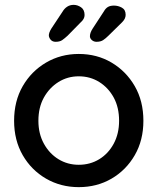

<svg xmlns="http://www.w3.org/2000/svg" viewBox="-20 -760 648 790"><path d="M570 -263Q570 -183 534.5 -121.5Q499 -60 439 -25Q379 10 304 10Q230 10 169.5 -25Q109 -60 73.5 -121.5Q38 -183 38 -263Q38 -344 73.5 -405.5Q109 -467 169.5 -502.5Q230 -538 304 -538Q379 -538 439 -502.5Q499 -467 534.5 -405.5Q570 -344 570 -263ZM470 -263Q470 -318 448 -358.5Q426 -399 388.5 -422.5Q351 -446 304 -446Q258 -446 220.5 -422.5Q183 -399 160.5 -358.5Q138 -318 138 -263Q138 -210 160.5 -169Q183 -128 220.5 -105Q258 -82 304 -82Q351 -82 388.5 -105Q426 -128 448 -169Q470 -210 470 -263ZM209 -588Q197 -588 190 -595Q183 -602 181 -612Q180 -624 191 -642L238 -713Q245 -725 256.5 -732.5Q268 -740 283 -740Q299 -740 313.5 -730Q328 -720 328 -698Q328 -690 324 -682.5Q320 -675 312 -668L258 -613Q246 -602 236 -595Q226 -588 209 -588ZM377 -588Q366 -588 358 -595Q350 -602 350 -611Q350 -625 361 -642L408 -714Q414 -725 423.5 -731Q433 -737 449 -737Q466 -737 481.5 -728.5Q497 -720 497 -699Q497 -691 493.5 -683.5Q490 -676 482 -668L426 -613Q415 -602 404.5 -595Q394 -588 377 -588Z"/></svg>

Font: Quicksand SemiBold
Style: Regular
Weight: 600
Designer: Andrew Paglinawan
Foundry: Andrew Paglinawan
Version: Version 3.004